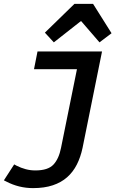

<svg xmlns="http://www.w3.org/2000/svg" viewBox="-20 -759 594 988"><path d="M155 -403 173 -494H505L405 1Q395 49 375.5 87.5Q356 126 325.5 153Q295 180 251.5 194.5Q208 209 150 209Q77 209 12 175L0 169L53 87L66 94Q88 105 112 111.5Q136 118 162 118Q227 118 255 88Q283 58 294 2L376 -403ZM397 -651 257 -541 211 -591 363 -739H459L554 -588L492 -541Z"/></svg>

Font: Codetta
Style: Bold Italic
Weight: 700
Italic angle: -11°
Designer: Ulrich Proeller
Foundry: PROSA GmbH
Version: Version 2.00;September 29, 2018;FontCreator 11.5.0.2427 64-b